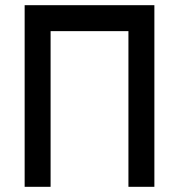

<svg xmlns="http://www.w3.org/2000/svg" viewBox="-20 -720 690 740"><path d="M75 -700H575V0H475V-600H175V0H75Z"/></svg>

Font: Monoikos Medium
Style: Regular
Weight: 500
Designer: Brian Krent
Version: Version 0.088